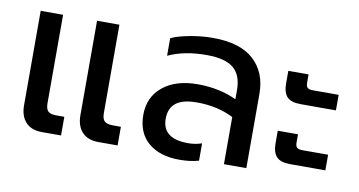

<svg xmlns="http://www.w3.org/2000/svg" viewBox="-61 -698 1614 862"><g transform="rotate(10 746.0 -267.5)"><path d="M165 0Q116.2 0 90.6 -27.8Q64.9 -55.7 64.9 -105V-535.2H167V-132.8Q167 -105.5 178 -95.2Q189 -85 215.8 -85H252V0ZM421.9 0Q373.5 0 347.7 -27.8Q321.8 -55.7 321.8 -105V-535.2H423.8V-132.8Q423.8 -105.5 435.3 -95.2Q446.8 -85 474.1 -85H509.8V0Z M793.5 15.1Q704.1 15.1 651.9 -29.3Q599.6 -73.7 599.6 -155.8Q599.6 -236.8 658.4 -284.9Q717.3 -333 816.9 -333Q916 -333 994.6 -295.9V-336.9Q994.6 -405.3 956.8 -437.3Q918.9 -469.2 832.5 -469.2Q731.9 -469.2 658.7 -435.1V-515.1Q689.5 -529.8 743.2 -539.8Q796.9 -549.8 847.7 -549.8Q972.7 -549.8 1034.7 -492.9Q1096.7 -436 1096.7 -338.9V0H994.6V-214.8Q921.9 -252 827.6 -252Q762.7 -252 732.2 -227.8Q701.7 -203.6 701.7 -155.8Q701.7 -64.9 818.8 -64.9Q853.5 -64.9 881.8 -75.2V3.9Q844.2 15.1 793.5 15.1Z M1286.6 -325.2Q1242.7 -325.2 1224.6 -344.7Q1206.5 -364.3 1206.5 -405.8V-462.9H1298.8V-424.8Q1298.8 -408.7 1305.9 -402.3Q1313 -396 1330.6 -396H1447.8V-325.2ZM1286.6 -51.8Q1243.2 -51.8 1224.9 -71.5Q1206.5 -91.3 1206.5 -132.8V-189.9H1298.8V-151.9Q1298.8 -135.7 1305.9 -129.4Q1313 -123 1330.6 -123H1447.8V-51.8Z"/></g></svg>

Font: Prompt
Style: Regular
Weight: 400
Designer: Katatrad Team
Foundry: CadsonDemak
Version: Version 1.000;PS 001.000;hotconv 1.0.88;makeotf.lib2.5.64775